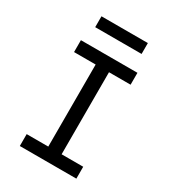

<svg xmlns="http://www.w3.org/2000/svg" viewBox="-216 -1031 1032 1147"><g transform="rotate(30 300.0 -457.5)"><path d="M105 0V-82H254V-648H105V-730H495V-648H346V-82H495V0ZM140 -840V-915H460V-840Z"/></g></svg>

Font: Liga JetBrainsMono Nerd Font
Style: Regular
Weight: 400
Designer: Philipp Nurullin, Konstantin Bulenkov
Foundry: JetBrains
Version: Version 2.225; ttfautohint (v1.8.3)